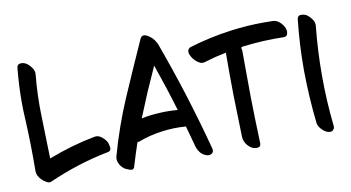

<svg xmlns="http://www.w3.org/2000/svg" viewBox="-83 -1037 2386 1305"><g transform="rotate(-10 1109.5 -384.5)"><path d="M598.6 -161.1Q585.9 -180.7 564.5 -196.3Q543.9 -211.9 518.6 -207Q436.5 -191.4 355.5 -168Q275.4 -144.5 197.3 -114.3Q193.4 -259.8 189.5 -404.3Q184.6 -549.8 199.2 -695.3Q201.2 -719.7 183.6 -743.2Q166 -766.6 146.5 -778.3Q131.8 -786.1 115.2 -786.1Q111.3 -786.1 108.4 -785.2Q86.9 -783.2 85 -757.8Q73.2 -641.6 73.2 -524.4Q73.2 -463.9 77.1 -404.3Q85.9 -226.6 84 -48.8Q84 -29.3 92.8 -12.7Q101.6 4.9 116.2 17.6Q126 27.3 144.5 38.1Q155.3 44.9 165 44.9Q171.9 44.9 177.7 42Q277.3 -2 380.9 -35.2Q485.4 -68.4 591.8 -88.9Q612.3 -92.8 612.3 -113.3Q612.3 -117.2 611.3 -121.1Q607.4 -148.4 598.6 -161.1Q598.6 -161.1 598.6 -161.1Z M857.4 -274.4Q891.6 -359.4 927.7 -444.3Q964.8 -529.3 1002.9 -613.3Q1031.2 -532.2 1057.6 -451.2Q1084 -370.1 1108.4 -288.1Q1044.9 -293.9 982.4 -290Q918.9 -287.1 857.4 -274.4ZM1293.9 8.8Q1243.2 -182.6 1183.6 -373Q1124 -562.5 1055.7 -749Q1053.7 -752 1052.7 -755.9Q1050.8 -758.8 1048.8 -762.7Q1032.2 -797.9 995.1 -819.3Q980.5 -828.1 969.7 -828.1Q952.1 -828.1 943.4 -808.6Q859.4 -622.1 778.3 -434.6Q697.3 -246.1 642.6 -48.8Q640.6 -41 640.6 -32.2Q640.6 -16.6 648.4 -1Q659.2 22.5 678.7 37.1Q689.5 45.9 716.8 54.7Q723.6 57.6 729.5 57.6Q745.1 57.6 750 39.1Q761.7 -1 774.4 -40Q787.1 -80.1 800.8 -120.1Q803.7 -120.1 806.6 -121.1Q810.5 -121.1 813.5 -122.1Q892.6 -152.3 976.6 -163.1Q1059.6 -174.8 1143.6 -168Q1153.3 -132.8 1163.1 -97.7Q1172.9 -61.5 1182.6 -26.4Q1189.5 -1 1206.1 20.5Q1223.6 41 1249 48.8Q1269.5 55.7 1285.2 43.9Q1295.9 36.1 1295.9 21.5Q1295.9 15.6 1293.9 8.8Z M1927.7 -708Q1919.9 -729.5 1898.4 -750Q1877.9 -769.5 1852.5 -771.5Q1821.3 -772.5 1790 -772.5Q1673.8 -772.5 1557.6 -756.8Q1411.1 -737.3 1269.5 -694.3Q1260.7 -691.4 1255.9 -685.5Q1251 -680.7 1249 -672.9Q1248 -668.9 1248 -665Q1248 -650.4 1257.8 -632.8Q1270.5 -609.4 1290 -593.8Q1302.7 -583 1316.4 -577.1Q1331.1 -572.3 1343.8 -576.2Q1381.8 -587.9 1419.9 -597.7Q1459 -607.4 1498 -615.2Q1497.1 -469.7 1499 -324.2Q1502 -178.7 1506.8 -33.2Q1507.8 -6.8 1522.5 15.6Q1537.1 38.1 1559.6 50.8Q1573.2 58.6 1593.8 58.6Q1595.7 58.6 1597.7 58.6Q1621.1 57.6 1621.1 31.2Q1615.2 -127 1612.3 -284.2Q1610.4 -441.4 1610.4 -599.6Q1610.4 -606.4 1610.4 -611.3Q1609.4 -617.2 1607.4 -623Q1606.4 -627.9 1608.4 -631.8Q1611.3 -634.8 1616.2 -635.7Q1686.5 -644.5 1757.8 -648.4Q1830.1 -652.3 1901.4 -650.4Q1926.8 -649.4 1930.7 -669.9Q1932.6 -677.7 1932.6 -684.6Q1932.6 -696.3 1927.7 -708Z M2018.6 -752Q2000 -584 2000 -416Q2000 -405.3 2000 -395.5Q2002 -216.8 2021.5 -40Q2024.4 -15.6 2044.9 6.8Q2065.4 28.3 2087.9 36.1Q2096.7 38.1 2103.5 38.1Q2115.2 38.1 2124 30.3Q2133.8 20.5 2133.8 3.9Q2133.8 0 2132.8 -3.9Q2114.3 -174.8 2114.3 -346.7Q2114.3 -517.6 2131.8 -688.5Q2134.8 -712.9 2117.2 -736.3Q2099.6 -760.7 2079.1 -772.5Q2064.5 -779.3 2047.9 -779.3Q2043.9 -779.3 2041 -779.3Q2020.5 -776.4 2018.6 -752Z"/></g></svg>

Font: TroubleSide
Style: Comic
Weight: 400
Designer: Koroletov
Version: 1_5